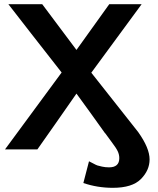

<svg xmlns="http://www.w3.org/2000/svg" viewBox="-20 -715 756 919"><path d="M4 0 275 -368Q226 -430 128 -556Q30 -682 20 -695H182L346 -476Q369 -508 422 -582Q475 -656 503 -695H658L417 -367L590 -148Q596 -140 614.5 -117Q633 -94 642 -82Q696 -6 696 48Q696 100 654.5 142Q613 184 520 184Q446 184 379 161L406 57Q409 58 424.5 66.5Q440 75 446.5 77Q453 79 468.5 82.5Q484 86 502 86Q551 86 551 42Q551 25 543.5 9Q536 -7 513.5 -36.5Q491 -66 483 -78V-77Q460 -110 415 -172Q370 -234 346 -267Q311 -216 245.5 -123Q180 -30 159 0Z"/></svg>

Font: Coval
Style: Bold
Weight: 700
Foundry: Context Ltd
Version: Version 001.000